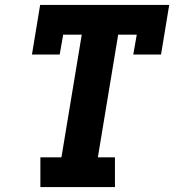

<svg xmlns="http://www.w3.org/2000/svg" viewBox="-20 -755 715 775"><path d="M143 0V-120H228L310 -615H235L221 -535H109L142 -735H663L630 -535H518L532 -615H457L375 -120H444V0Z"/></svg>

Font: Iosevka Etoile Heavy
Style: Italic
Weight: 900
Italic angle: -9°
Designer: Belleve Invis
Foundry: Belleve Invis
Version: Version 22.1.2; ttfautohint (v1.8.4)